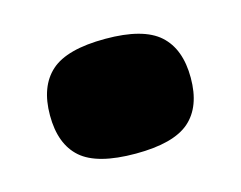

<svg xmlns="http://www.w3.org/2000/svg" viewBox="-45 -258 412 328"><g transform="rotate(-15 160.5 -93.5)"><path d="M36 -93Q36 -144 64.5 -169.5Q93 -195 161 -195Q228 -195 256.5 -169.5Q285 -144 285 -93Q285 -42 256.5 -17Q228 8 161 8Q93 8 64.5 -17Q36 -42 36 -93Z"/></g></svg>

Font: Georama Extended ExtraBold
Style: Regular
Weight: 800
Width: 7
Designer: Jean-Baptiste Levee
Foundry: Production Type
Version: Version 1.000